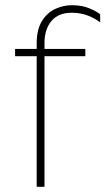

<svg xmlns="http://www.w3.org/2000/svg" viewBox="-20 -718 405 738"><path d="M365 -663V-632Q346 -647 318 -658Q290 -669 256 -669Q204 -669 177.5 -637Q151 -605 151 -553V0H121V-551Q121 -605 141.5 -637.5Q162 -670 193 -684Q224 -698 256 -698Q295 -698 323.5 -686Q352 -674 365 -663ZM38 -502V-530H308V-502Z"/></svg>

Font: Roundo Variable
Style: Regular
Weight: 200
Designer: Shiva Nallaperumal
Foundry: Indian Type Foundry
Version: Version 2.000